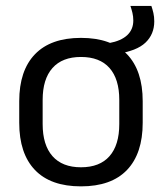

<svg xmlns="http://www.w3.org/2000/svg" viewBox="-20 -632 560 664"><path d="M260 12.5Q155 12.5 100.8 -44.2Q46.5 -101 46.5 -207.5V-282Q46.5 -388 101 -444.5Q155.5 -501 260 -501Q365 -501 419.2 -444.5Q473.5 -388 473.5 -282V-207.5Q473.5 -101 419.2 -44.2Q365 12.5 260 12.5ZM260 -53.5Q325 -53.5 358.8 -92Q392.5 -130.5 392.5 -203V-286.5Q392.5 -358.5 358.8 -396.8Q325 -435 260 -435Q195.5 -435 161.5 -396.8Q127.5 -358.5 127.5 -286.5V-203Q127.5 -130.5 161.5 -92Q195.5 -53.5 260 -53.5ZM384.5 -446 357.5 -483Q398.5 -490.5 419.8 -510.2Q441 -530 441 -561Q441 -575 438 -587.5Q435 -600 431 -611.5H503.5Q507.5 -600 510.5 -587Q513.5 -574 513.5 -558Q513.5 -513.5 483 -484.5Q452.5 -455.5 384.5 -446Z"/></svg>

Font: Anek Latin
Style: Regular
Weight: 400
Designer: Yesha Goshar
Foundry: Ek Type
Version: Version 1.003